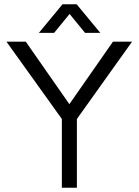

<svg xmlns="http://www.w3.org/2000/svg" viewBox="-20 -874 645 894"><path d="M268 0V-320L10 -680H100L303 -389L506 -680H595L338 -320V0ZM161 -721 271 -854H337L447 -721H376L295 -820H313L232 -721Z"/></svg>

Font: Teachers
Style: Regular
Weight: 400
Designer: Alfredo Marco Pradil, Chank Diesel
Version: Version 1.001